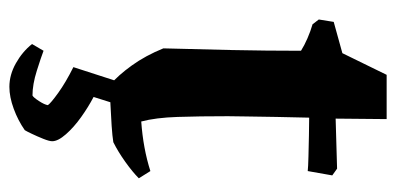

<svg xmlns="http://www.w3.org/2000/svg" viewBox="-232 -370 824 399"><g transform="rotate(90 179.5 -171.0)"><path d="M157 12Q137 -5 116.5 -33.5Q96 -62 81 -99Q83 -170 84.5 -241.5Q86 -313 86 -385Q75 -392 60 -398.5Q45 -405 31 -409L21 -422L26 -453L91 -471L136 -563H228L227 -457L331 -460L345 -450L336 -399Q327 -400 306 -400.5Q285 -401 262 -401.5Q239 -402 225 -402Q224 -370 223.5 -334Q223 -298 222.5 -270Q222 -242 222 -233Q222 -174 223.5 -128.5Q225 -83 233 -53Q289 -57 336 -72L351 -48Q338 -35 317 -20Q296 -5 276 5Q264 7 242 8.5Q220 10 197 11Q174 12 157 12ZM161 221Q136 221 112 207.5Q88 194 72 174L86 150Q99 155 127.5 164Q156 173 179 173Q183 171 190.5 159.5Q198 148 199 141Q195 135 173.5 119.5Q152 104 120 88L152 -11H200L182 46Q203 57 224 72Q245 87 259.5 103.5Q274 120 274 132Q274 138 269 150.5Q264 163 258.5 174.5Q253 186 251 189Q231 203 206.5 212Q182 221 161 221Z"/></g></svg>

Font: Labrada
Style: Bold
Weight: 700
Designer: Mercedes Jáuregui
Foundry: Omnibus-Type Team
Version: Version 1.000; ttfautohint (v1.8.4.7-5d5b)